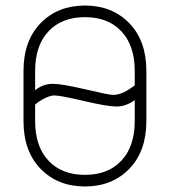

<svg xmlns="http://www.w3.org/2000/svg" viewBox="-20 -665 614 694"><path d="M509 -409V-227Q509 -118 447 -54.5Q385 9 287 9Q189 9 127 -54.5Q65 -118 65 -227V-409Q65 -518 127 -581.5Q189 -645 287 -645Q385 -645 447 -581.5Q509 -518 509 -409ZM467 -356V-409Q467 -500 419 -551.5Q371 -603 287 -603Q203 -603 155 -551.5Q107 -500 107 -409V-339Q136 -362 171 -362Q204 -362 289 -342Q374 -322 388 -322Q420 -322 455 -348ZM467 -227V-303Q435 -280 401 -280Q368 -280 283 -300Q198 -320 177 -320Q154 -320 118 -296L107 -287V-227Q107 -136 155 -84.5Q203 -33 287 -33Q371 -33 419 -84.5Q467 -136 467 -227Z"/></svg>

Font: Jura Light
Style: Regular
Weight: 300
Designer: Daniel Johnson, Alexei Vanyashin
Foundry: Daniel Johnson
Version: Version 5.103